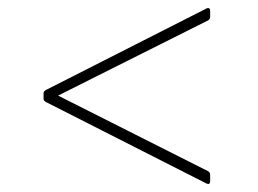

<svg xmlns="http://www.w3.org/2000/svg" viewBox="-20 -564 640 476"><path d="M501 -115Q501 -110 498.5 -108.5Q496 -107 492 -109L94 -311Q88 -314 88 -320V-332Q88 -338 94 -341L492 -543Q493 -544 496 -544Q501 -544 501 -537V-522Q501 -516 495 -513L124 -327L495 -140Q501 -137 501 -131Z"/></svg>

Font: LINE Seed Sans TH App Thin
Style: Regular
Weight: 250
Designer: Dalton Maag Ltd | Thai characters by Cadson Demak Co.,Ltd.
Foundry: Dalton Maag Ltd
Version: Version 1.003